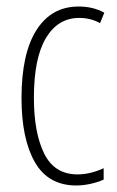

<svg xmlns="http://www.w3.org/2000/svg" viewBox="-20 -559 360 589"><path d="M214 10Q128 10 87 -61.5Q46 -133 46 -258Q46 -395 92 -467Q138 -539 221 -539Q266 -539 300 -520L287 -488Q258 -504 223 -504Q158 -504 121 -442.5Q84 -381 84 -259Q84 -152 115.5 -88Q147 -24 218 -24Q257 -24 298 -43V-8Q280 0 257.5 5Q235 10 214 10Z"/></svg>

Font: Noto Sans Gurmukhi ExtraCondensed ExtraLight
Style: Regular
Weight: 200
Width: 2
Designer: Jelle Bosma - Monotype Design Team
Foundry: Monotype Imaging Inc.
Version: Version 2.004; ttfautohint (v1.8.4.7-5d5b)